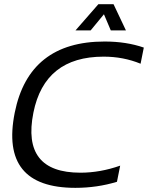

<svg xmlns="http://www.w3.org/2000/svg" viewBox="-20 -904 716 929"><path d="M545.9 -24.4Q449.7 4.9 344.7 4.9Q-21.5 4.9 51.3 -358.9Q120.1 -703.1 486.3 -703.1Q591.3 -703.1 675.8 -673.8L660.2 -595.7Q576.7 -629.9 481.4 -629.9Q195.8 -629.9 141.6 -358.9Q83.5 -68.4 369.1 -68.4Q464.4 -68.4 561.5 -102.5ZM456.1 -883.8H529.3L589.4 -756.8H516.1L482.9 -835L418.5 -756.8H345.2Z"/></svg>

Font: Sansation
Style: Italic
Weight: 400
Designer: Bernd Montag
Version: Version 1.301